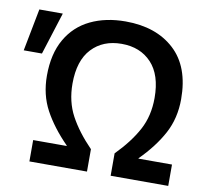

<svg xmlns="http://www.w3.org/2000/svg" viewBox="-162 -815 973 903"><g transform="rotate(10 324.5 -363.5)"><path d="M687 -412Q687 -321 648 -248Q609 -175 538 -104V-102H698V0H423V-107Q491 -176 527 -243Q563 -310 563 -396Q563 -506 509.5 -563Q456 -620 367 -620Q278 -620 224.5 -563Q171 -506 171 -396Q171 -310 207 -243Q243 -176 310 -107V0H35V-102H195V-104Q124 -176 85 -248.5Q46 -321 46 -412Q46 -516 86.5 -586.5Q127 -657 199.5 -692Q272 -727 367 -727Q513 -727 600 -647Q687 -567 687 -412ZM-82 -510 -43 -712H69L5 -510Z"/></g></svg>

Font: CST
Style: Medium
Weight: 500
Version: Version 1.00